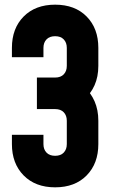

<svg xmlns="http://www.w3.org/2000/svg" viewBox="-20 -786 497 822"><path d="M216 16Q131.5 16 81.2 -35Q31 -86 31 -169V-209H166V-169Q166 -146.5 179 -132.8Q192 -119 216 -119Q240 -119 253 -132.8Q266 -146.5 266 -169V-269Q266 -291.5 253 -305.2Q240 -319 216 -319H138V-454H216Q240 -454 253 -467.8Q266 -481.5 266 -504V-581Q266 -603.5 253 -617.2Q240 -631 216 -631Q192 -631 179 -617.2Q166 -603.5 166 -581V-541H31V-581Q31 -664.5 81.2 -715.2Q131.5 -766 216 -766Q301 -766 351 -715.2Q401 -664.5 401 -581V-504Q401 -457.5 384.8 -421Q368.5 -384.5 340 -361V-414Q368.5 -389.5 384.8 -352.5Q401 -315.5 401 -269V-169Q401 -86 351 -35Q301 16 216 16Z"/></svg>

Font: Mohave Light
Style: Regular
Weight: 300
Designer: Gumpita Rahayu
Foundry: Tokotype
Version: Version 2.003